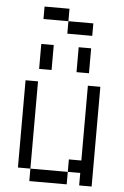

<svg xmlns="http://www.w3.org/2000/svg" viewBox="-59 -917 618 959"><g transform="rotate(5 250.0 -437.5)"><path d="M375 -750V-812.5H250V-750ZM125 -62.5V0H312.5V-62.5ZM125 -62.5V-500H62.5V-62.5ZM375 -62.5V0H437.5Q437.5 0 437.5 -500H375Q375 -500 375 -125H312.5V-62.5ZM125 -687.5Q125 -687.5 125 -562.5H187.5Q187.5 -562.5 187.5 -687.5ZM312.5 -687.5Q312.5 -687.5 312.5 -562.5H375Q375 -562.5 375 -687.5ZM250 -812.5V-875H125V-812.5Z"/></g></svg>

Font: BFUnifontExMono
Style: Regular
Weight: 500
Version: Version 15.0.06